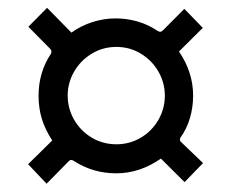

<svg xmlns="http://www.w3.org/2000/svg" viewBox="-20 -602 583 478"><path d="M164.2 -201.2Q156.3 -206.8 150.4 -199.9L96 -144.6L50 -193.2L110.1 -252.4Q92.9 -278.2 84.4 -305.3Q76 -332.3 76 -363.6Q76 -392.8 83.6 -418.6Q91.1 -444.4 106 -466.9Q108.4 -471.3 108.1 -474.4Q107.9 -477.5 104.6 -480.8L50.6 -535.4L97.2 -582.5L157.8 -520.8Q181.3 -537.8 209.9 -547Q238.4 -556.2 267.8 -556.2Q296.4 -556.2 323.3 -548.3Q350.2 -540.3 372.8 -524.8Q379.9 -520.6 385 -525.8L438.9 -580L484.9 -532.6L425.6 -473.8Q442.6 -449.1 451.7 -421.3Q460.8 -393.6 460.8 -364Q460.8 -334.9 452.8 -307.9Q444.8 -280.9 429.5 -259.8Q427.8 -256.7 427.8 -254.2Q427.8 -251.7 430.1 -249.1L485.5 -196L439.5 -148.6L380.6 -207.2Q327.9 -170.5 269.6 -170.5Q211.4 -170.5 164.2 -201.2ZM390.4 -364Q390.4 -395.8 374.5 -423.6Q358.6 -451.4 330.9 -468.3Q303.2 -485.2 269.8 -485.2Q236.1 -485.2 208.3 -468.3Q180.5 -451.4 164.5 -423.6Q148.5 -395.8 148.5 -364Q148.5 -331.9 164.5 -304Q180.5 -276.1 208.3 -259.4Q236.1 -242.8 269.8 -242.8Q303.2 -242.8 330.9 -259.4Q358.6 -276.1 374.5 -303.9Q390.4 -331.7 390.4 -364Z"/></svg>

Font: Public Sans VF
Style: Regular
Weight: 400
Designer: Pablo Impallari, Rodrigo Fuenzalida (Modified by Dan O. Williams and USWDS)
Version: Version 1.003